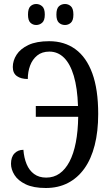

<svg xmlns="http://www.w3.org/2000/svg" viewBox="-20 -930 553 960"><path d="M305 -805Q287 -805 274.5 -816.5Q262 -828 262 -857Q262 -887 274.5 -898.5Q287 -910 305 -910Q322 -910 334.5 -898.5Q347 -887 347 -857Q347 -828 334.5 -816.5Q322 -805 305 -805ZM161 -805Q144 -805 132 -816.5Q120 -828 120 -857Q120 -887 132 -898.5Q144 -910 161 -910Q178 -910 191 -898.5Q204 -887 204 -857Q204 -828 191 -816.5Q178 -805 161 -805ZM209 10Q147 10 108.5 -8.5Q70 -27 52.5 -55Q35 -83 35 -111Q35 -145 52.5 -163Q70 -181 97 -181Q100 -141 113 -109.5Q126 -78 150.5 -60Q175 -42 211 -42Q249 -42 278 -62.5Q307 -83 327.5 -122Q348 -161 359 -217.5Q370 -274 371 -346H159V-400H370Q367 -490 349 -550.5Q331 -611 300 -641.5Q269 -672 227 -672Q190 -672 166 -652.5Q142 -633 130.5 -602Q119 -571 119 -535Q85 -535 64.5 -549.5Q44 -564 44 -595Q44 -627 63 -656.5Q82 -686 122 -705Q162 -724 226 -724Q302 -724 357 -684Q412 -644 441.5 -563.5Q471 -483 471 -360Q471 -273 453.5 -204Q436 -135 402 -87.5Q368 -40 319.5 -15Q271 10 209 10Z"/></svg>

Font: Noto Serif ExtraCondensed
Style: Regular
Weight: 400
Width: 2
Designer: Monotype Design Team
Foundry: Monotype Imaging Inc.
Version: Version 2.013